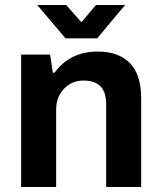

<svg xmlns="http://www.w3.org/2000/svg" viewBox="-20 -743 642 763"><path d="M127.9 -723.1H243.2L303.2 -654.8L361.8 -723.1H477.1L366.2 -590.8H240.2ZM64 0V-525.9H179.2L189.9 -454.1H196.8Q258.3 -538.1 368.2 -538.1Q450.2 -538.1 495.6 -492.9Q541 -447.8 541 -352.1V0H401.9V-330.1Q401.9 -422.9 312 -422.9Q265.1 -422.9 234.1 -389.9Q203.1 -356.9 203.1 -307.1V0Z"/></svg>

Font: Archivo
Style: Bold
Weight: 700
Designer: Hector Gatti
Foundry: Omnibus-Type
Version: Version 2.001